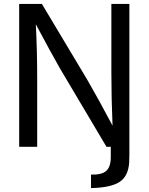

<svg xmlns="http://www.w3.org/2000/svg" viewBox="-20 -750 759 981"><path d="M641 40Q641 67 640 81Q635 152 589.5 180.5Q544 209 445 211V142Q499 144 522.5 123.5Q546 103 546 53V0H524L286 -401Q236 -489 163 -626Q170 -493 170 -355V0H78V-730H194L425 -344Q483 -244 555 -108Q549 -247 549 -382V-730H641Z"/></svg>

Font: Nacelle
Style: Regular
Weight: 400
Designer: Sora Sagano
Foundry: Sora Sagano
Version: Version 1.000;FEAKit 1.0